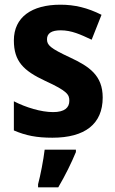

<svg xmlns="http://www.w3.org/2000/svg" viewBox="-20 -576 490 817"><path d="M417 -161C417 -255 360 -293 279 -331C193 -371 180 -384 180 -409C180 -434 199 -447 238 -447C285 -447 323 -429 370 -407L412 -513C352 -543 298 -556 237 -556C115 -556 39 -503 39 -404C39 -315 80 -275 172 -232C268 -188 275 -173 275 -147C275 -118 255 -99 206 -99C154 -99 90 -119 39 -145V-21C90 1 136 10 203 10C341 10 417 -48 417 -161ZM303 71V61H170C165 104 152 171 142 208V221H228C258 170 284 117 303 71Z"/></svg>

Font: Noto Sans Kannada SemiCondensed
Style: Bold
Weight: 700
Width: 4
Designer: Jelle Bosma - Monotype Design Team
Foundry: Monotype Imaging Inc.
Version: Version 2.005